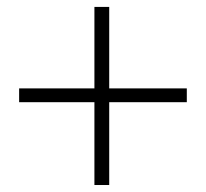

<svg xmlns="http://www.w3.org/2000/svg" viewBox="-20 -609 599 558"><path d="M254.4 -71.3V-312H35.6V-352.1H254.4V-588.9H297.4V-352.1H522.9V-312H297.4V-71.3Z"/></svg>

Font: Roboto Slab ExtraLight
Style: Regular
Weight: 250
Designer: Google
Version: Version 2.000; ttfautohint (v1.8.1.43-b0c9)